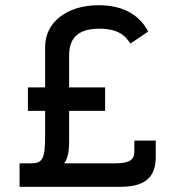

<svg xmlns="http://www.w3.org/2000/svg" viewBox="-20 -716 669 736"><path d="M495 -177V-134C495 -102 473 -90 424 -90H226C243 -111 245 -150 245 -174V-291H383V-381H245V-504C245 -568 277 -606 361 -606C434 -606 460 -579 480 -549L548 -595C516 -657 454 -696 359 -696C236 -696 153 -631 153 -536V-381H87V-291H153V-194C153 -106 142 -90 100 -90H55V0H444C549 0 577 -49 577 -114V-177Z"/></svg>

Font: Hejaz
Style: Regular
Weight: 400
Designer: Bandar Raffah (Arabic) and Santiago Orozco (Latin)
Foundry: Caramella and Typemade
Version: Version 1.010;hotconv 1.0.109;makeotfexe 2.5.65596